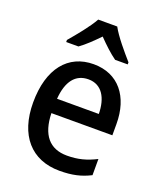

<svg xmlns="http://www.w3.org/2000/svg" viewBox="-143 -857 806 959"><g transform="rotate(20 260.5 -378.0)"><path d="M313 -766H212C188 -722 136 -659 100 -617V-606H165C196 -628 228 -659 262 -694C296 -659 329 -628 360 -606H427V-617C391 -658 337 -721 313 -766ZM268 -549C133 -549 48 -447 48 -266C48 -92 138 10 288 10C355 10 402 -1 451 -26V-112C400 -86 355 -74 297 -74C204 -74 155 -133 152 -247H476V-307C476 -452 400 -549 268 -549ZM269 -469C341 -469 375 -408 376 -324H154C161 -419 201 -469 269 -469Z"/></g></svg>

Font: Noto Sans Myanmar UI SemiCondensed Medium
Style: Regular
Weight: 500
Width: 4
Designer: Monotype Design Team
Foundry: Monotype Imaging Inc.
Version: Version 2.103